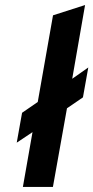

<svg xmlns="http://www.w3.org/2000/svg" viewBox="-20 -742 370 762"><path d="M70.8 0 109 -217.6 46.4 -175.8 67.6 -294.4 129.8 -337.2 190.4 -681.2 317.6 -722 266.6 -429.4 330.4 -474.2 309.2 -355.6 245.8 -312.2 190 0Z"/></svg>

Font: Overpass
Style: Italic
Weight: 400
Italic angle: -10°
Designer: Delve Withrington, Dave Bailey, Thomas Jockin
Foundry: Delve Fonts LLC
Version: Version 4.000